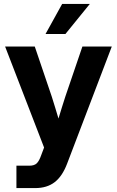

<svg xmlns="http://www.w3.org/2000/svg" viewBox="-20 -752 594 976"><path d="M63.5 204.1V90.3H128.9Q154.8 90.3 167.2 77.9Q179.7 65.4 189.9 35.6L204.1 -2L5.9 -515.6H156.7L243.2 -260.7Q252 -232.9 260.5 -205.1Q269 -177.2 277.3 -149.4Q285.6 -177.2 294.4 -205.3Q303.2 -233.4 312 -260.7L398.9 -515.6H548.3L321.3 79.6Q296.9 144 257.8 174.1Q218.8 204.1 158.7 204.1ZM211.4 -579.1 295.9 -731.9H436.5L312.5 -579.1Z"/></svg>

Font: Inter Display
Style: Bold
Weight: 700
Designer: Rasmus Andersson
Foundry: rsms
Version: Version 4.001;git-9221beed3